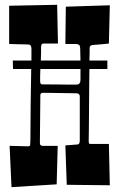

<svg xmlns="http://www.w3.org/2000/svg" viewBox="-20 -771 499 799"><path d="M109.9 -483.9H34.2L33.2 -519H110.8V-568.8Q110.8 -585.9 97.2 -585.9L18.1 -587.9V-747.1L217.8 -751L221.2 -589.8H162.1Q153.8 -589.8 152.3 -584.2Q150.9 -578.6 150.9 -572.8Q150.9 -572.8 150.9 -551.8Q150.9 -537.1 149.9 -519H314.9Q314 -541 314 -557.1Q314 -573.2 312.5 -578.6Q310.5 -587.9 294.9 -587.9H252L253.9 -743.2L437 -749L433.1 -589.8Q417 -588.4 404.8 -586.9Q373 -584 369.1 -584Q353 -584 353 -570.8V-554.2Q353 -540 352.1 -519H426.8V-483.9H352.1Q351.6 -455.6 351.3 -422.9Q351.1 -390.1 350.8 -357.4Q350.6 -324.7 350.3 -294.2Q350.1 -263.7 349.9 -240Q349.6 -216.3 349.4 -201.7Q349.1 -187 349.1 -184.3Q349.1 -181.6 349.6 -176.8Q350.1 -171.9 356.9 -171.9H433.1L437 0L257.8 -2L252 -166Q263.7 -166.5 273.2 -167.5Q282.7 -168.5 291 -168.9Q299.3 -169.4 303.7 -169.9Q312 -171.4 312 -186V-370.1Q312 -382.8 296.9 -382.8L198.2 -384.3L159.2 -384.8Q147.9 -384.8 147.9 -375L146.5 -230.5L146 -175.8Q146 -164.1 158.2 -164.1H220.2L215.8 -3.9L27.8 7.8L20 -164.1Q90.3 -162.1 97.2 -162.1Q104 -162.1 105.5 -167.2Q106.9 -172.4 106.9 -243.2Q106.9 -314 109.9 -483.9ZM222.2 -419.4 270.5 -418.9Q284.2 -418.9 297.9 -418.9Q314.9 -418.9 314.9 -439V-483.9H147.9Q147 -465.3 147 -451.2V-433.1Q147 -419.9 155.8 -419.9Q191.9 -419.4 222.2 -419.4Z"/></svg>

Font: Smokum
Style: Regular
Weight: 400
Designer: Astigmatic (AOETI)
Foundry: Astigmatic (AOETI)
Version: Version 1.001